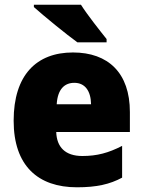

<svg xmlns="http://www.w3.org/2000/svg" viewBox="-20 -786 608 816"><path d="M324 -766H124V-756C164 -720 263 -639 309 -606H433V-620C406 -654 351 -723 324 -766ZM290 -563C135 -563 38 -467 38 -273C38 -81 142 10 307 10C391 10 447 -3 499 -31V-166C441 -136 392 -123 330 -123C257 -123 221 -161 219 -225H532V-310C532 -476 440 -563 290 -563ZM296 -434C341 -434 366 -400 367 -343H221C225 -408 255 -434 296 -434Z"/></svg>

Font: Noto Sans Armenian SemiCondensed Black
Style: Regular
Weight: 900
Width: 4
Designer: Monotype Design Team
Foundry: Monotype Imaging Inc.
Version: Version 2.008